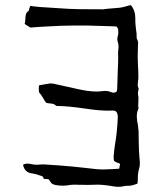

<svg xmlns="http://www.w3.org/2000/svg" viewBox="-20 -720 592 740"><path d="M97.7 -87.9Q110.8 -85 122.6 -85Q128.9 -85 134.8 -85.9Q138.2 -86.4 142.6 -86.4H147.9L200.7 -83L253.9 -78.6L301.3 -73.7L348.6 -68.4Q361.8 -66.9 377.4 -66.9Q385.7 -66.9 394 -67.4L416.5 -68.4L439.5 -69.8Q440.4 -75.2 442.9 -88.9Q424.3 -95.2 420.4 -99.6Q418 -102.5 418 -112.3V-118.2Q420.4 -145 423.3 -163.1Q431.6 -210.4 434.1 -269.5Q434.1 -275.4 432.1 -282.2Q428.7 -293.9 415.5 -293.9H413.6Q405.3 -293.5 396.5 -293.5Q361.8 -293.5 313.5 -300.8Q243.7 -311 205.1 -311.5H199.7Q196.3 -312 195.3 -313Q189.9 -319.3 178.2 -320.8L168.5 -321.8Q162.6 -322.3 159.2 -323.2Q156.2 -325.7 152.3 -331.5L145.5 -343.3Q135.7 -359.4 130.9 -363.3Q129.4 -371.1 129.4 -378.9Q129.4 -385.3 130.4 -391.1L152.3 -395L172.9 -398.4H175.8Q180.7 -398.4 186 -397.5L278.3 -377Q321.8 -367.2 351.6 -367.2Q363.3 -367.2 372.6 -368.7Q379.4 -369.6 385.7 -369.6Q397 -369.6 406.2 -365.7Q412.1 -362.8 417.5 -362.8Q423.8 -362.8 429.7 -367.2L430.7 -371.6L431.6 -376.5L434.1 -451.7Q434.1 -459 434.6 -465.3L435.1 -475.1Q435.5 -486.3 435.5 -498L435.1 -513.2V-517.6Q435.1 -523.4 436 -528.3Q437 -533.7 437 -539.1Q437 -548.8 434.1 -558.1Q432.1 -563.5 432.1 -569.3Q432.1 -575.2 434.1 -581.5Q436 -586.4 436 -595.2Q436 -600.6 435.1 -608.4Q434.6 -610.4 432.6 -612.8L429.7 -617.7L421.9 -618.2L415 -618.7L365.7 -620.1L316.9 -621.6H265.1L212.9 -620.6L194.3 -619.6L176.3 -618.7L136.2 -616.7L97.2 -613.8L85.9 -620.6L74.7 -627.9Q76.7 -630.9 77.1 -638.7L77.6 -646L78.1 -653.8Q79.6 -672.9 89.4 -677.2Q90.8 -677.7 91.3 -680.7L91.8 -683.1L92.3 -685.1L96.7 -697.3L106.9 -695.8L116.7 -694.8L135.3 -692.9L243.7 -686Q260.7 -685.1 286.1 -684.6L379.4 -684.1L384.3 -685.1L402.8 -687L421.4 -688.5L432.6 -689.5L443.4 -690.4Q455.6 -692.4 473.6 -697.8Q475.1 -698.7 478.5 -699.2L484.4 -700.2Q501.5 -679.7 501.5 -650.4V-640.6Q501.5 -628.9 503.9 -609.4L506.3 -591.8Q506.8 -582 506.8 -573.7Q506.8 -570.8 508.8 -567.9Q511.7 -563 512.2 -556.2V-550.3L511.7 -544.4Q510.7 -521 510.7 -502Q510.7 -483.4 511.7 -469.2Q513.2 -448.7 513.2 -427.7V-417.5L512.2 -408.2L511.2 -398.4Q510.7 -395.5 510.7 -393.1Q510.7 -385.3 514.2 -379.4V-375.5L513.2 -371.1Q511.7 -366.7 511.7 -360.8Q511.7 -354 513.7 -345.2L512.7 -311.5L513.7 -305.2Q513.7 -301.3 512.7 -298.8Q507.3 -287.1 507.3 -272.5V-268.1L508.8 -252.4L511.7 -236.8Q513.7 -222.7 514.2 -213.4L514.6 -176.8L515.6 -140.1L517.1 -117.7L519 -95.2V-91.3Q519 -79.1 516.6 -71.8Q511.2 -53.7 511.2 -34.7V-28.8L510.7 -20.5L509.8 -12.2L500 -8.8L490.2 -5.9Q481.9 -3.9 475.1 -3.9H468.3Q463.9 -3.9 457.5 -2.4Q447.8 0 436.5 0Q426.8 0 415.5 -2Q379.9 -8.3 354 -8.3Q346.2 -8.3 339.4 -7.8L316.9 -7.3L294.4 -7.8H281.7L269.5 -8.3Q254.9 -8.3 244.1 -6.3Q233.9 -4.4 224.6 -4.4Q203.1 -4.4 192.4 -7.3L186 -9.3Q182.6 -10.3 180.7 -11.7Q178.2 -13.7 174.3 -19L171.4 -23.9L168 -28.8Q159.7 -30.3 152.8 -30.3H151.4Q150.4 -30.3 148.9 -31.2Q147 -33.2 147 -34.2Q147 -40 139.2 -42L116.2 -49.3L105.5 -51.3Q99.1 -52.2 95.2 -53.2Q73.7 -60.1 68.8 -85Q76.2 -89.4 85.9 -89.4Q91.3 -89.4 97.7 -87.9Z"/></svg>

Font: Kurland
Style: Regular
Weight: 400
Designer: GGBot
Version: 0.22